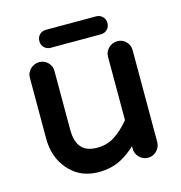

<svg xmlns="http://www.w3.org/2000/svg" viewBox="-101 -735 796 846"><g transform="rotate(-15 297.5 -312.0)"><path d="M183.6 -644.5H412.1Q429.7 -644.5 441.4 -632.8Q453.1 -621.1 453.1 -603.5Q453.1 -585.9 441.4 -574.2Q429.7 -562.5 412.1 -562.5H183.6Q166 -562.5 154.3 -574.2Q142.6 -585.9 142.6 -603.5Q142.6 -621.1 154.3 -632.8Q166 -644.5 183.6 -644.5ZM60.5 -181.6V-459Q60.5 -481.4 77.1 -498Q94.7 -514.6 117.7 -514.6Q140.6 -514.6 156.7 -498.5Q172.9 -482.4 172.9 -459V-191.4Q172.9 -133.8 199.2 -107.4Q222.7 -84 268.6 -84Q312.5 -84 347.2 -106Q381.8 -127.9 417 -169.9V-459Q417 -481.4 433.6 -498Q451.2 -514.6 474.1 -514.6Q497.1 -514.6 513.2 -498.5Q529.3 -482.4 529.3 -459V-40Q529.3 -17.6 512.7 0Q496.1 16.6 473.1 16.6Q450.2 16.6 433.6 0Q417 -16.6 417 -40V-50.8Q384.8 -20.5 349.6 -2Q304.7 21.5 247.1 21.5Q168.9 21.5 119.1 -29.3Q97.7 -50.8 83 -79.1Q60.5 -125 60.5 -181.6Z"/></g></svg>

Font: FakePearl
Style: SemiBold
Weight: 400
Version: Version 1.2